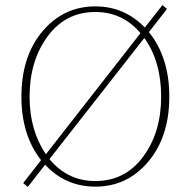

<svg xmlns="http://www.w3.org/2000/svg" viewBox="-20 -717 746 753"><path d="M546 -568 174 -93Q245 -7 354 -7Q471 -7 541.5 -102.5Q612 -198 612 -338Q612 -476 546 -568ZM160 -112 531 -587Q461 -670 354 -670Q237 -670 166.5 -574Q96 -478 96 -338Q96 -206 160 -112ZM635 -682 564 -591Q644 -492 644 -338Q644 -181 561.5 -83Q479 15 354 15Q237 15 157 -71L89 16L71 1L141 -89Q64 -187 64 -338Q64 -496 146.5 -594Q229 -692 354 -692Q468 -692 548 -609L617 -697Z"/></svg>

Font: TypoPRO Source Serif Pro
Style: Regular
Weight: 200
Designer: Frank Grießhammer
Foundry: Adobe Systems Incorporated
Version: Version 1.017;PS (version unavailable);hotconv 1.0.79;makeot